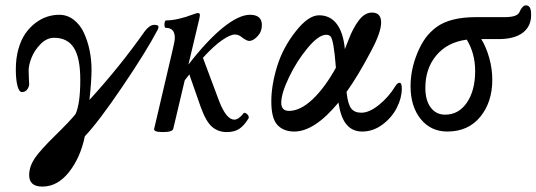

<svg xmlns="http://www.w3.org/2000/svg" viewBox="-20 -480 2003 717"><path d="M138.2 216.8Q88.9 216.8 88.9 173.8Q88.9 142.6 109.9 110.8Q130.9 80.1 186.8 25.4Q242.7 -29.3 262.2 -54.2Q279.8 -92.8 279.8 -182.1Q279.8 -263.7 255.9 -301.3Q231.9 -338.9 182.1 -338.9Q154.8 -338.9 131.8 -315.7Q108.9 -292.5 97.9 -264.9Q86.9 -237.3 86.9 -215.8Q86.9 -199.2 87.9 -185.8Q88.9 -172.4 88.9 -166Q88.9 -156.2 81.8 -146.2Q74.7 -136.2 62 -136.2Q51.3 -136.2 45.2 -159.4Q39.1 -182.6 39.1 -221.2Q39.1 -262.7 48.8 -297.1Q58.6 -331.5 74.7 -354.7Q90.8 -377.9 112.1 -394Q133.3 -410.2 155.8 -417.5Q178.2 -424.8 201.2 -424.8Q231.4 -424.8 255.6 -406Q279.8 -387.2 293.7 -356.7Q307.6 -326.2 314.7 -291.3Q321.8 -256.3 321.8 -220.2Q321.8 -177.2 314 -106.9Q427.2 -230.5 521 -363.8Q539.1 -387.2 556.2 -387.2Q568.4 -387.2 571 -382.8Q573.7 -378.4 567.9 -367.2Q527.8 -290.5 438 -157.7Q348.1 -24.9 296.9 28.8Q280.3 108.9 237.5 162.8Q194.8 216.8 138.2 216.8Z M587.9 13.2Q552.7 13.2 555.7 1L625 -294.9Q632.8 -327.1 632.8 -338.9Q632.8 -376 599.6 -376Q595.7 -376 594.5 -382.8Q593.3 -389.6 595 -396.7Q596.7 -403.8 600.6 -403.8Q642.1 -403.8 702.6 -426.8Q714.4 -431.2 718.8 -431.2Q726.6 -431.2 726.6 -423.8Q726.6 -422.9 724.6 -411.1L683.6 -238.8Q754.9 -330.6 813.7 -377.7Q872.6 -424.8 913.6 -424.8Q958 -424.8 958 -386.2Q958 -361.8 941.7 -344.5Q925.3 -327.1 910.6 -327.1Q902.3 -327.1 885.7 -338.9Q872.1 -351.1 856.9 -351.1Q840.3 -351.1 809.8 -330.3Q779.3 -309.6 737.8 -264.2L798.8 -101.1Q825.7 -33.2 855 -33.2Q871.1 -33.2 889.6 -57.1Q892.1 -60.1 897.7 -57.4Q903.3 -54.7 907 -48.6Q910.6 -42.5 907.7 -37.1Q891.1 -10.3 873 1.5Q855 13.2 826.7 13.2Q794.9 13.2 772 -6.3Q749 -25.9 729 -82L687 -202.1Q682.1 -196.3 669.9 -180.2L627 1Q624 13.2 587.9 13.2Z M1078.6 11.2Q1039.1 11.2 1016.1 -13.2Q993.2 -37.6 993.2 -101.1Q993.2 -162.1 1015.1 -232.9Q1036.6 -302.2 1084 -362.5Q1131.3 -422.9 1171.4 -422.9Q1212.9 -422.9 1237.3 -390.9Q1261.7 -358.9 1267.6 -298.8V-295.9Q1279.8 -326.2 1282.2 -333Q1298.3 -375.5 1320.3 -404.3Q1342.3 -433.1 1369.1 -433.1Q1403.3 -433.1 1403.3 -396Q1403.3 -359.9 1367.2 -292Q1318.4 -198.7 1274.4 -137.2V-133.8Q1279.3 -90.8 1291.5 -75Q1303.7 -59.1 1329.6 -59.1Q1358.9 -59.1 1395.3 -88.4Q1431.6 -117.7 1455.6 -157.2Q1463.9 -170.9 1472.2 -170.9Q1480.5 -170.9 1480.5 -148.9Q1480.5 -114.7 1462.2 -78.1Q1443.8 -41.5 1408.7 -15.1Q1373.5 11.2 1332.5 11.2Q1261.2 11.2 1245.6 -88.9Q1244.1 -93.3 1244.1 -97.2Q1154.8 11.2 1078.6 11.2ZM1030.3 -96.2Q1030.3 -65.9 1059.6 -65.9Q1101.1 -65.9 1146.7 -108.6Q1192.4 -151.4 1234.4 -227.1Q1230 -282.7 1225.3 -309.1Q1220.7 -335.4 1215.1 -342.8Q1209.5 -350.1 1198.2 -350.1Q1169.9 -350.1 1129.2 -301.3Q1088.4 -252.4 1059.3 -191.7Q1030.3 -130.9 1030.3 -96.2Z M1650.4 11.2Q1588.9 11.2 1551 -35.6Q1513.2 -82.5 1513.2 -158.2Q1513.2 -219.7 1538.1 -280.8Q1551.3 -313 1567.9 -336.4Q1584.5 -359.9 1609.9 -378.7Q1635.3 -397.5 1672.1 -406.7Q1709 -416 1757.3 -416H1865.2Q1913.1 -416 1920.4 -436Q1924.8 -446.8 1931.2 -453.4Q1937.5 -460 1943.4 -460Q1954.1 -460 1958.7 -451.7Q1963.4 -443.4 1963.4 -423.8Q1963.4 -381.3 1932.1 -357.7Q1900.9 -334 1841.3 -334H1777.3Q1795.9 -303.7 1807.1 -263.4Q1818.4 -223.1 1818.4 -182.1Q1818.4 -98.6 1773.4 -43.7Q1728.5 11.2 1650.4 11.2ZM1568.4 -151.9Q1568.4 -105.5 1588.4 -78.6Q1608.4 -51.8 1642.1 -51.8Q1692.9 -51.8 1723.6 -96.9Q1754.4 -142.1 1754.4 -214.8Q1754.4 -280.3 1723.1 -332Q1650.4 -322.3 1609.4 -273.2Q1568.4 -224.1 1568.4 -151.9Z"/></svg>

Font: Junicode SmCond Medium
Style: Italic
Weight: 500
Width: 4
Italic angle: -11°
Designer: Peter S. Baker
Version: Version 2.206